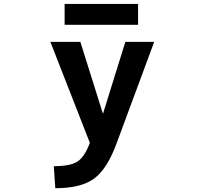

<svg xmlns="http://www.w3.org/2000/svg" viewBox="-20 -739 1040 988"><path d="M264.6 229.5 256.8 116.2Q342.8 116.2 379.4 91.8Q416 67.4 442.4 -3.9L239.3 -523.4H393.6L509.8 -153.3L625 -523.4H773.4L579.1 1Q531.2 130.9 463.9 180.2Q396.5 229.5 264.6 229.5ZM312.5 -611.3V-718.8H690.4V-611.3Z"/></svg>

Font: Gen Shin Gothic Monospace Bold
Style: Bold
Weight: 700
Designer: [Source Han Sans]
Ryoko NISHIZUKA  (kana & ideographs); Paul D. Hunt (Latin, Greek & Cyrillic); Wenlong ZHANG  (bopomofo
Version: Version 1.002.20150607